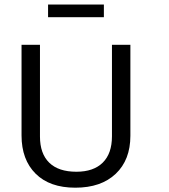

<svg xmlns="http://www.w3.org/2000/svg" viewBox="-20 -849 768 870"><path d="M570.8 -646V-233.9Q570.8 -124.5 504.4 -61.5Q438 1.5 321.3 1.5Q205.1 1.5 141.4 -62Q77.6 -125.5 77.6 -235.4V-646H161.1V-230.5Q161.1 -152.8 203.1 -111.8Q245.1 -70.8 326.2 -70.8Q403.8 -70.8 445.6 -112.1Q487.3 -153.3 487.3 -231.4V-646ZM197.8 -828.6H450.7V-771H197.8Z"/></svg>

Font: XL-Viking
Style: Regular
Weight: 400
Foundry: Ascender Corporation
Version: Version 1.10 March 23, 2015